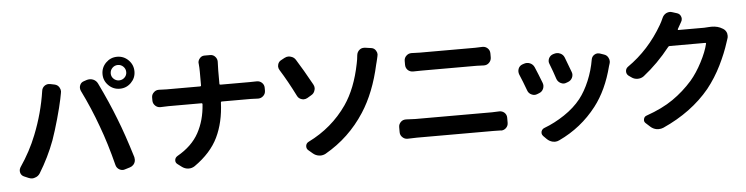

<svg xmlns="http://www.w3.org/2000/svg" viewBox="-51 -1097 5564 1432"><g transform="rotate(-5 2731.0 -381.0)"><path d="M796.9 -718.8Q796.9 -695.3 814 -678.7Q831.1 -662.1 855 -662.1Q878.9 -662.1 896 -678.7Q913.1 -695.3 913.1 -718.8Q913.1 -743.2 896 -760.3Q878.9 -777.3 855 -777.3Q831.1 -777.3 814 -760.3Q796.9 -743.2 796.9 -718.8ZM735.4 -718.8Q735.4 -768.6 770.5 -803.7Q805.7 -838.9 855 -838.9Q904.3 -838.9 939.5 -803.7Q974.6 -768.6 974.6 -718.8Q974.6 -669.9 939.5 -634.8Q904.3 -599.6 855 -599.6Q805.7 -599.6 770.5 -634.8Q735.4 -669.9 735.4 -718.8ZM188.5 -310.5Q252 -469.7 276.4 -633.8Q279.3 -657.2 297.9 -670.9Q312.5 -680.7 328.1 -680.7Q334 -680.7 339.8 -679.7L373 -672.9Q395.5 -668 407.2 -648.4Q416 -633.8 416 -619.1Q416 -612.3 414.1 -605.5Q408.2 -578.1 405.3 -560.5Q393.6 -503.9 368.7 -415Q343.8 -326.2 320.3 -259.8Q274.4 -136.7 204.1 -22.5Q190.4 -1 166 5.9Q156.2 9.8 146.5 9.8Q132.8 9.8 119.1 3.9L85 -10.7Q65.4 -19.5 59.6 -40Q57.6 -46.9 57.6 -53.7Q57.6 -67.4 65.4 -80.1Q142.6 -193.4 188.5 -310.5ZM681.6 -332Q630.9 -472.7 563.5 -609.4Q558.6 -621.1 558.6 -631.8Q558.6 -641.6 562.5 -651.4Q570.3 -671.9 591.8 -678.7L615.2 -686.5Q626 -689.5 636.7 -689.5Q649.4 -689.5 662.1 -684.6Q685.5 -674.8 696.3 -652.3Q768.6 -502.9 817.4 -376Q864.3 -257.8 918 -82Q919.9 -73.2 919.9 -64.5Q919.9 -58.6 918.9 -51.8Q916 -37.1 905.3 -25.4Q894.5 -13.7 878.9 -8.8L840.8 2.9Q832 5.9 824.2 5.9Q810.5 5.9 798.8 -1Q778.3 -12.7 772.5 -35.2Q730.5 -201.2 681.6 -332Z M1597.7 -571.3Q1597.7 -564.5 1605.5 -564.5H1823.2Q1847.7 -564.5 1874 -565.4Q1876 -565.4 1877.9 -565.4Q1899.4 -565.4 1915 -550.8Q1931.6 -535.2 1931.6 -512.7V-491.2Q1931.6 -467.8 1915 -452.1Q1898.4 -436.5 1877 -436.5Q1876 -436.5 1874 -436.5Q1843.8 -438.5 1822.3 -438.5H1604.5Q1596.7 -438.5 1596.7 -430.7Q1590.8 -284.2 1537.6 -173.3Q1484.4 -62.5 1360.4 24.4Q1339.8 38.1 1316.4 38.1Q1314.5 38.1 1312.5 38.1Q1287.1 37.1 1265.6 21.5L1234.4 -2Q1219.7 -12.7 1219.7 -29.3Q1219.7 -50.8 1239.3 -62.5Q1349.6 -125 1400.4 -217.8Q1451.2 -310.5 1459 -430.7Q1459 -438.5 1451.2 -438.5H1204.1Q1177.7 -438.5 1146.5 -436.5Q1144.5 -436.5 1143.6 -436.5Q1122.1 -436.5 1106.4 -451.2Q1088.9 -467.8 1088.9 -490.2V-513.7Q1088.9 -536.1 1106.4 -551.8Q1121.1 -566.4 1142.6 -566.4Q1144.5 -566.4 1146.5 -566.4Q1175.8 -564.5 1200.2 -564.5H1452.1Q1460 -564.5 1460 -571.3V-673.8Q1460 -703.1 1457 -734.4Q1456.1 -737.3 1456.1 -740.2Q1456.1 -758.8 1468.8 -773.4Q1482.4 -791 1504.9 -791H1547.9Q1571.3 -791 1585.9 -773.4Q1599.6 -757.8 1599.6 -737.3L1597.7 -672.9Z M2340.8 17.6Q2322.3 27.3 2301.8 27.3Q2296.9 27.3 2292 26.4Q2266.6 23.4 2246.1 5.9L2213.9 -21.5Q2202.1 -32.2 2202.1 -47.9Q2202.1 -50.8 2202.1 -53.7Q2205.1 -74.2 2223.6 -83Q2402.3 -170.9 2512.7 -330.1Q2594.7 -449.2 2630.9 -631.8Q2637.7 -662.1 2640.6 -695.3Q2643.6 -718.8 2661.1 -733.4Q2674.8 -745.1 2693.4 -745.1Q2697.3 -745.1 2701.2 -745.1L2749 -738.3Q2771.5 -735.4 2783.2 -715.8Q2792 -702.1 2792 -688.5Q2792 -681.6 2790 -674.8Q2788.1 -664.1 2785.2 -653.3Q2782.2 -642.6 2779.8 -630.9Q2777.3 -619.1 2775.4 -614.3Q2729.5 -405.3 2636.7 -262.7Q2522.5 -85.9 2340.8 17.6ZM2053.7 -633.8Q2044.9 -647.5 2044.9 -662.1Q2044.9 -668.9 2046.9 -675.8Q2052.7 -698.2 2073.2 -708L2098.6 -721.7Q2113.3 -729.5 2127.9 -729.5Q2135.7 -729.5 2144.5 -726.6Q2168.9 -720.7 2181.6 -700.2Q2231.4 -621.1 2294.9 -505.9Q2302.7 -492.2 2302.7 -478.5Q2302.7 -469.7 2299.8 -461.9Q2293.9 -438.5 2272.5 -426.8L2241.2 -408.2Q2228.5 -401.4 2214.8 -401.4Q2207 -401.4 2198.2 -404.3Q2175.8 -411.1 2166 -431.6Q2109.4 -544.9 2053.7 -633.8Z M2962.9 -41Q2960.9 -41 2959 -41Q2938.5 -41 2922.9 -55.7Q2905.3 -71.3 2905.3 -94.7V-132.8Q2905.3 -155.3 2922.9 -171.9Q2937.5 -185.5 2959 -185.5Q2960.9 -185.5 2962.9 -185.5Q3003.9 -182.6 3030.3 -182.6H3604.5Q3627.9 -182.6 3657.2 -184.6Q3659.2 -184.6 3661.1 -184.6Q3681.6 -184.6 3697.3 -170.9Q3713.9 -155.3 3713.9 -132.8V-94.7Q3713.9 -71.3 3697.3 -55.7Q3681.6 -41 3660.2 -41Q3658.2 -41 3657.2 -42Q3627.9 -43 3604.5 -43H3030.3Q3002 -43 2962.9 -41ZM3046.9 -537.1Q3045.9 -537.1 3044.9 -537.1Q3022.5 -537.1 3005.9 -551.8Q2989.3 -568.4 2989.3 -591.8V-621.1Q2989.3 -644.5 3006.8 -660.2Q3022.5 -674.8 3043.9 -674.8Q3044.9 -674.8 3046.9 -674.8Q3078.1 -672.9 3106.4 -672.9H3520.5Q3544.9 -672.9 3574.2 -674.8Q3575.2 -674.8 3577.1 -674.8Q3598.6 -674.8 3614.3 -660.2Q3630.9 -644.5 3630.9 -621.1V-591.8Q3630.9 -568.4 3614.3 -551.8Q3598.6 -536.1 3576.2 -536.1Q3575.2 -536.1 3574.2 -536.1Q3540 -538.1 3520.5 -538.1H3107.4Q3081.1 -538.1 3046.9 -537.1Z M4063.5 -502.9Q4058.6 -513.7 4058.6 -523.4Q4058.6 -535.2 4063.5 -545.9Q4073.2 -566.4 4094.7 -574.2L4104.5 -577.1Q4114.3 -580.1 4124 -580.1Q4137.7 -580.1 4150.4 -574.2Q4171.9 -564.5 4180.7 -542Q4203.1 -485.4 4222.7 -430.7Q4226.6 -420.9 4226.6 -411.1Q4226.6 -398.4 4220.7 -386.7Q4210 -365.2 4186.5 -357.4L4175.8 -353.5Q4167 -349.6 4157.2 -349.6Q4145.5 -349.6 4132.8 -356.4Q4112.3 -367.2 4104.5 -388.7Q4085.9 -446.3 4063.5 -502.9ZM4379.9 -509.8Q4383.8 -532.2 4402.3 -543.9Q4414.1 -551.8 4427.7 -551.8Q4434.6 -551.8 4442.4 -549.8L4473.6 -539.1Q4496.1 -532.2 4505.9 -511.7Q4512.7 -499 4512.7 -485.4Q4512.7 -476.6 4509.8 -467.8Q4509.8 -467.8 4503.9 -449.2Q4459 -273.4 4368.2 -156.2Q4254.9 -9.8 4085.9 69.3Q4070.3 77.1 4053.7 77.1Q4044.9 77.1 4037.1 75.2Q4011.7 69.3 3993.2 50.8L3968.8 26.4Q3960 16.6 3959 4.9Q3958 -6.8 3964.8 -17.6Q3971.7 -28.3 3983.4 -32.2Q4061.5 -61.5 4136.2 -111.3Q4210.9 -161.1 4260.7 -223.6Q4302.7 -277.3 4334.5 -353Q4366.2 -428.7 4379.9 -509.8ZM3831.1 -446.3Q3827.1 -457 3827.1 -468.8Q3827.1 -478.5 3831.1 -489.3Q3839.8 -510.7 3861.3 -518.6L3873 -522.5Q3883.8 -526.4 3894.5 -526.4Q3907.2 -526.4 3918.9 -521.5Q3941.4 -511.7 3951.2 -489.3Q3974.6 -434.6 4000 -368.2Q4003.9 -357.4 4003.9 -347.7Q4003.9 -335.9 3999 -324.2Q3989.3 -301.8 3966.8 -293.9L3952.1 -288.1Q3942.4 -284.2 3932.6 -284.2Q3920.9 -284.2 3909.2 -290Q3887.7 -299.8 3879.9 -322.3Q3854.5 -391.6 3831.1 -446.3Z M5266.6 -674.8Q5279.3 -675.8 5290 -675.8Q5338.9 -675.8 5372.1 -654.3L5376 -652.3Q5396.5 -639.6 5403.3 -616.2Q5405.3 -606.4 5405.3 -597.7Q5405.3 -584 5399.4 -570.3Q5395.5 -559.6 5392.6 -549.8Q5368.2 -471.7 5324.2 -382.3Q5280.3 -293 5218.8 -215.8Q5085 -53.7 4867.2 43.9Q4850.6 50.8 4832 50.8Q4825.2 50.8 4817.4 49.8Q4791 44.9 4771.5 27.3L4739.3 -2Q4728.5 -11.7 4728.5 -24.4Q4728.5 -28.3 4729.5 -33.2Q4733.4 -51.8 4751 -57.6Q4871.1 -99.6 4952.1 -155.8Q5033.2 -211.9 5099.6 -287.1Q5146.5 -341.8 5186 -418Q5225.6 -494.1 5239.3 -552.7Q5240.2 -555.7 5238.8 -557.6Q5237.3 -559.6 5234.4 -559.6H4967.8Q4960 -559.6 4956.1 -553.7Q4864.3 -437.5 4754.9 -351.6Q4734.4 -336.9 4710 -336.9Q4709 -336.9 4709 -336.9Q4682.6 -336.9 4662.1 -352.5L4642.6 -366.2Q4627 -378.9 4627 -398.4Q4627 -419.9 4644.5 -432.6Q4804.7 -543.9 4908.2 -722.7Q4920.9 -744.1 4933.6 -773.4Q4943.4 -795.9 4964.8 -806.6Q4977.5 -812.5 4990.2 -812.5Q4999 -812.5 5007.8 -809.6L5044.9 -797.9Q5065.4 -791 5072.3 -770.5Q5075.2 -762.7 5075.2 -754.9Q5075.2 -742.2 5068.4 -731.4Q5054.7 -708 5039.1 -679.7Q5038.1 -676.8 5039.1 -674.8Q5040 -672.9 5043 -672.9H5236.3Q5251 -672.9 5266.6 -674.8Z"/></g></svg>

Font: Gen Jyuu Gothic P Bold
Style: Bold
Weight: 700
Designer: [Source Han Sans]
Ryoko NISHIZUKA  (kana & ideographs); Paul D. Hunt (Latin, Greek & Cyrillic); Wenlong ZHANG  (bopomofo
Version: Version 1.002.20150607